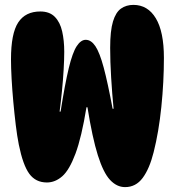

<svg xmlns="http://www.w3.org/2000/svg" viewBox="-20 -758 716 786"><path d="M25 -515Q25 -621 54.5 -666Q84 -711 145 -711Q183 -711 204.5 -689Q226 -667 234.5 -629.5Q243 -592 243 -546Q243 -515 240.5 -472Q238 -429 233.5 -384Q229 -339 224 -301H228Q246 -415 261.5 -479Q277 -543 294 -569Q311 -595 331 -595Q353 -595 370.5 -569Q388 -543 404.5 -481.5Q421 -420 441 -313H445Q439 -374 435 -440.5Q431 -507 431 -562Q431 -632 442.5 -670Q454 -708 475.5 -723Q497 -738 526 -738Q585 -738 618 -683Q651 -628 651 -521Q651 -423 640.5 -320.5Q630 -218 609 -135Q592 -67 564 -29.5Q536 8 492 8Q458 8 430.5 -21.5Q403 -51 380.5 -122.5Q358 -194 338 -319H334Q314 -196 289 -129Q264 -62 235 -36.5Q206 -11 172 -11Q126 -11 100 -46.5Q74 -82 57 -166Q50 -201 44.5 -246.5Q39 -292 34.5 -341Q30 -390 27.5 -435.5Q25 -481 25 -515Z"/></svg>

Font: DynaPuff Condensed
Style: Bold
Weight: 700
Width: 3
Designer: Toshi Omagari, Jennifer Daniel
Foundry: Google Fonts
Version: Version 2.000; ttfautohint (v1.8.4.7-5d5b)